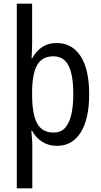

<svg xmlns="http://www.w3.org/2000/svg" viewBox="-20 -780 548 1040"><path d="M463 -269Q463 -135 417 -62.5Q371 10 290 10Q243 10 208.5 -12Q174 -34 154 -71H150Q151 -53 153 -31.5Q155 -10 155 5V240H71V-760H154V-542Q154 -523 153 -502.5Q152 -482 151 -464H154Q177 -505 209.5 -526Q242 -547 286 -547Q370 -547 416.5 -476Q463 -405 463 -269ZM377 -269Q377 -375 351 -425Q325 -475 269 -475Q209 -475 182 -429Q155 -383 154 -286V-266Q154 -162 181 -112Q208 -62 270 -62Q311 -62 334 -89Q357 -116 367 -162.5Q377 -209 377 -269Z"/></svg>

Font: Noto Sans Thai Cond
Style: Regular
Weight: 400
Width: 3
Designer: Monotype Design Team
Foundry: Monotype Imaging Inc.
Version: Version 2.002; ttfautohint (v1.8.4.7-5d5b)